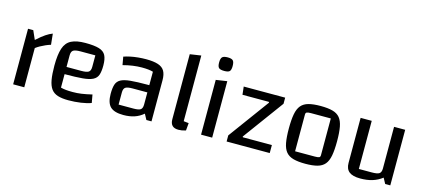

<svg xmlns="http://www.w3.org/2000/svg" viewBox="-57 -1184 3687 1669"><g transform="rotate(15 1787.0 -349.5)"><path d="M137 -500 172 -421Q217 -462 249 -483.5Q281 -505 309 -515L319 -417Q298 -411 274 -400.5Q250 -390 228.5 -378Q207 -366 190 -353V0H90V-500Z M588 10Q531 10 493 -2Q455 -14 433.5 -43Q412 -72 403 -122.5Q394 -173 394 -250Q394 -349 413 -406Q432 -463 478.5 -486.5Q525 -510 605 -510Q684 -510 727.5 -497Q771 -484 788 -451.5Q805 -419 805 -360Q805 -308 794.5 -276.5Q784 -245 752.5 -228.5Q721 -212 660.5 -206.5Q600 -201 499 -201H469V-266H631Q680 -266 697.5 -278Q715 -290 715 -324V-428H582Q534 -428 516.5 -416Q499 -404 499 -370V-80Q521 -74 546 -71.5Q571 -69 606 -69Q646 -69 685 -74.5Q724 -80 779 -93L792 -20Q755 -6 700.5 2Q646 10 588 10Z M1083 10Q1001 10 965.5 -24.5Q930 -59 930 -140Q930 -192 940 -223.5Q950 -255 979.5 -271.5Q1009 -288 1067 -293.5Q1125 -299 1220 -299H1265V-234H1102Q1055 -234 1038 -222Q1021 -210 1021 -176V-67H1155Q1202 -67 1218.5 -79Q1235 -91 1235 -125V-420Q1198 -431 1134 -431Q1095 -431 1052 -425Q1009 -419 965 -407L952 -480Q977 -489 1010 -496Q1043 -503 1080 -506.5Q1117 -510 1151 -510Q1219 -510 1259.5 -496.5Q1300 -483 1317.5 -452.5Q1335 -422 1335 -370V0H1289L1262 -50Q1226 -19 1182.5 -4.5Q1139 10 1083 10Z M1605 -74Q1614 -73 1626.5 -71.5Q1639 -70 1651 -69L1645 -1Q1625 5 1609.5 7.5Q1594 10 1579 10Q1542 10 1523.5 -8.5Q1505 -27 1505 -65V-650L1605 -665Z M1781 -493 1881 -508V0H1781ZM1832 -587Q1795 -587 1782.5 -599.5Q1770 -612 1770 -647Q1770 -683 1783 -696Q1796 -709 1832 -709Q1867 -709 1879.5 -696Q1892 -683 1892 -647Q1892 -612 1880 -599.5Q1868 -587 1832 -587Z M2280 -422 2276 -428H2039L2031 -500H2404V-445L2135 -78L2138 -72H2399V0H2011V-55Z M2721 10Q2656 10 2613.5 -1.5Q2571 -13 2547 -41.5Q2523 -70 2513.5 -121Q2504 -172 2504 -250Q2504 -328 2513.5 -379Q2523 -430 2547 -458.5Q2571 -487 2613.5 -498.5Q2656 -510 2721 -510Q2787 -510 2829.5 -498.5Q2872 -487 2895.5 -458.5Q2919 -430 2928.5 -379.5Q2938 -329 2938 -250Q2938 -172 2928.5 -121Q2919 -70 2895 -41.5Q2871 -13 2828.5 -1.5Q2786 10 2721 10ZM2608 -72H2786Q2815 -72 2824.5 -77Q2834 -82 2834 -97V-428H2656Q2628 -428 2618 -423Q2608 -418 2608 -403Z M3484 -500V0H3438L3411 -50Q3371 -19 3323.5 -4.5Q3276 10 3215 10Q3147 10 3115 -15.5Q3083 -41 3083 -95V-500H3183V-67H3299Q3349 -67 3366.5 -79Q3384 -91 3384 -125V-500Z"/></g></svg>

Font: Changa
Style: Regular
Weight: 400
Designer: Eduardo Rodriguez Tunni
Foundry: Eduardo Rodriguez Tunni
Version: Version 3.003